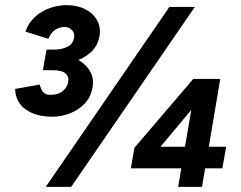

<svg xmlns="http://www.w3.org/2000/svg" viewBox="-20 -727 937 747"><path d="M183 -273Q119 -273 79.5 -301.5Q40 -330 39 -381L134 -398Q137 -390 140.5 -380.5Q144 -371 152.5 -364.5Q161 -358 177 -358Q207 -358 225.5 -374Q244 -390 246 -414Q248 -429 234.5 -441.5Q221 -454 183 -454H147L158 -518H183Q229 -518 267.5 -502Q306 -486 326.5 -456Q347 -426 340 -387Q334 -350 310 -324.5Q286 -299 252.5 -286Q219 -273 183 -273ZM151 -475 161 -534H189Q223 -534 245 -546.5Q267 -559 269 -587Q270 -600 259 -611Q248 -622 230 -622Q214 -622 197 -612.5Q180 -603 168 -576L79 -604Q91 -639 117 -662Q143 -685 175 -696Q207 -707 238 -707Q281 -707 312 -691Q343 -675 358 -647.5Q373 -620 367 -586Q360 -547 331.5 -522Q303 -497 263 -486Q223 -475 182 -475ZM158 0 639 -700H738L257 0ZM570 -115 503 -152 732 -420 779 -365ZM489 -72 503 -152 556 -156H860L845 -72ZM673 0 736 -368 732 -420H837L766 0Z"/></svg>

Font: Figtree
Style: Bold Italic
Weight: 700
Italic angle: -9.5°
Foundry: Erik Kennedy
Version: Version 2.001;gftools[0.9.30]